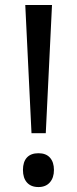

<svg xmlns="http://www.w3.org/2000/svg" viewBox="-20 -734 309 768"><path d="M163.1 -201.2H106L81.1 -713.9H188ZM71.8 -54.2Q71.8 -86.4 87.6 -103.8Q103.5 -121.1 133.8 -121.1Q164.1 -121.1 179.9 -103.3Q195.8 -85.4 195.8 -54.2Q195.8 -22.9 179.4 -4.4Q163.1 14.2 133.8 14.2Q104 14.2 87.9 -3.9Q71.8 -22 71.8 -54.2Z"/></svg>

Font: Noto Sans Southeast Asian
Style: Regular
Weight: 400
Designer: Monotype Design Team
Foundry: Monotype Imaging Inc.
Version: Version 1.06 uh; ttfautohint (v1.4.1)